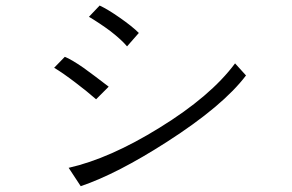

<svg xmlns="http://www.w3.org/2000/svg" viewBox="-20 -717 1040 684"><path d="M335 -697.3 296.9 -657.2Q335.9 -633.8 373 -606.4Q413.1 -575.2 432.6 -551.8L474.6 -599.6Q451.2 -623 406.2 -654.3Q364.3 -683.6 335 -697.3ZM210.9 -514.6 172.9 -475.6Q204.1 -457 250 -421.9Q290 -391.6 322.3 -363.3L367.2 -408.2Q315.4 -448.2 277.3 -475.6Q233.4 -505.9 210.9 -514.6ZM856.4 -448.2 817.4 -491.2Q730.5 -374 547.9 -261.7Q371.1 -152.3 224.6 -119.1L267.6 -53.7Q397.5 -97.7 575.2 -211.9Q774.4 -339.8 856.4 -448.2Z"/></svg>

Font: Dotum
Style: Regular
Weight: 400
Version: Version 2.21